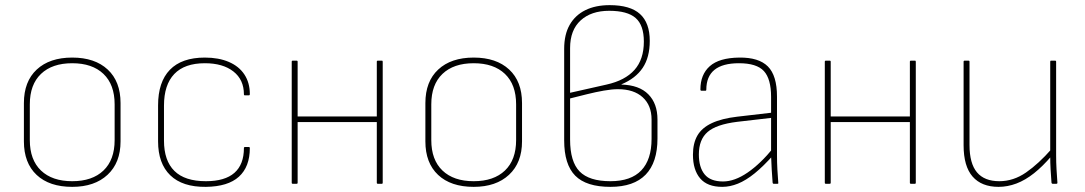

<svg xmlns="http://www.w3.org/2000/svg" viewBox="-20 -715 4222 747"><path d="M261 12Q172 12 122.5 -34.5Q73 -81 73 -165V-314Q73 -398 123 -444.5Q173 -491 261 -491Q349 -491 399 -444.5Q449 -398 449 -314V-165Q449 -82 398.5 -35Q348 12 261 12ZM261 -10Q339 -10 382.5 -51.5Q426 -93 426 -170V-309Q426 -386 382.5 -427.5Q339 -469 261 -469Q183 -469 139.5 -427.5Q96 -386 96 -309V-170Q96 -93 139.5 -51.5Q183 -10 261 -10Z M781 12Q690 13 642.5 -33Q595 -79 595 -165V-305Q595 -396 641 -443.5Q687 -491 777 -491Q831 -491 870.5 -474Q910 -457 931 -425Q952 -393 952 -349Q952 -344 948 -344H933Q929 -344 929 -348Q929 -405 888 -437Q847 -469 777 -469Q698 -469 658 -427Q618 -385 618 -304V-168Q618 -90 658.5 -50Q699 -10 781 -10Q855 -10 892 -42.5Q929 -75 929 -139Q929 -143 933 -143H948Q952 -143 952 -139Q952 -66 909.5 -27.5Q867 11 781 12Z M1450 0Q1446 0 1446 -4V-475Q1446 -479 1450 -479H1466Q1469 -479 1469 -475V-4Q1469 0 1466 0ZM1119 0Q1115 0 1115 -4V-475Q1115 -479 1119 -479H1134Q1138 -479 1138 -475V-4Q1138 0 1134 0ZM1133 -240V-262H1452V-240Z M1823 12Q1734 12 1684.5 -34.5Q1635 -81 1635 -165V-314Q1635 -398 1685 -444.5Q1735 -491 1823 -491Q1911 -491 1961 -444.5Q2011 -398 2011 -314V-165Q2011 -82 1960.5 -35Q1910 12 1823 12ZM1823 -10Q1901 -10 1944.5 -51.5Q1988 -93 1988 -170V-309Q1988 -386 1944.5 -427.5Q1901 -469 1823 -469Q1745 -469 1701.5 -427.5Q1658 -386 1658 -309V-170Q1658 -93 1701.5 -51.5Q1745 -10 1823 -10Z M2355 12Q2261 12 2218 -31.5Q2175 -75 2175 -169V-525Q2175 -581 2196.5 -618.5Q2218 -656 2257.5 -675.5Q2297 -695 2352 -695Q2432 -695 2470 -660.5Q2508 -626 2508 -556Q2508 -492 2480.5 -451Q2453 -410 2398 -387V-386Q2467 -384 2502.5 -348Q2538 -312 2538 -250V-176Q2538 -83 2492 -35.5Q2446 12 2355 12ZM2355 -10Q2435 -10 2475 -52Q2515 -94 2515 -175V-250Q2515 -305 2480.5 -336.5Q2446 -368 2384 -368Q2361 -368 2329.5 -362.5Q2298 -357 2264 -348.5Q2230 -340 2198 -332V-172Q2198 -86 2235 -48Q2272 -10 2355 -10ZM2198 -354 2340 -386Q2412 -402 2448.5 -443Q2485 -484 2485 -553Q2485 -617 2453 -645Q2421 -673 2350 -673Q2280 -673 2239 -635.5Q2198 -598 2198 -528Z M2990 0Q2988 0 2987 -1.5Q2986 -3 2986 -4Q2984 -28 2982.5 -54.5Q2981 -81 2980 -109V-121V-338Q2980 -408 2952 -438.5Q2924 -469 2855 -469Q2728 -469 2728 -366Q2728 -362 2725 -362H2709Q2705 -362 2705 -367Q2705 -425 2741.5 -457.5Q2778 -490 2856 -491Q2932 -492 2967.5 -456.5Q3003 -421 3003 -339V-111Q3003 -82 3004.5 -55.5Q3006 -29 3008 -4Q3009 0 3005 0ZM2790 12Q2732 12 2704 -21Q2676 -54 2676 -113Q2676 -158 2693.5 -188Q2711 -218 2749.5 -236Q2788 -254 2848 -261L2986 -277V-257L2848 -241Q2767 -231 2733 -201.5Q2699 -172 2699 -114Q2699 -64 2721.5 -36.5Q2744 -9 2793 -9Q2838 -9 2888.5 -43.5Q2939 -78 2990 -141V-113Q2950 -68 2916 -40.5Q2882 -13 2851 -0.5Q2820 12 2790 12Z M3524 0Q3520 0 3520 -4V-475Q3520 -479 3524 -479H3540Q3543 -479 3543 -475V-4Q3543 0 3540 0ZM3193 0Q3189 0 3189 -4V-475Q3189 -479 3193 -479H3208Q3212 -479 3212 -475V-4Q3212 0 3208 0ZM3207 -240V-262H3526V-240Z M3865 12Q3799 12 3764 -28Q3729 -68 3729 -150V-475Q3729 -479 3733 -479H3748Q3752 -479 3752 -475V-151Q3752 -79 3781 -44.5Q3810 -10 3868 -10Q3923 -10 3972 -44Q4021 -78 4071 -135V-108Q4037 -68 4003 -41Q3969 -14 3934.5 -1Q3900 12 3865 12ZM4075 0Q4072 0 4071 -4Q4069 -30 4067.5 -55.5Q4066 -81 4066 -108V-120V-475Q4066 -479 4069 -479H4085Q4089 -479 4089 -475V-111Q4089 -83 4090.5 -57Q4092 -31 4094 -4Q4094 0 4090 0Z"/></svg>

Font: Sofia Sans Thin
Style: Regular
Weight: 250
Designer: Botio Nikoltchev, Ani Petrova
Foundry: lettersoup
Version: Version 4.101